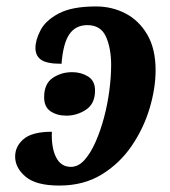

<svg xmlns="http://www.w3.org/2000/svg" viewBox="-20 -566 528 596"><path d="M164 10Q92 10 59.5 -17.5Q27 -45 27 -80Q27 -112 53.5 -134.5Q80 -157 141 -157Q139 -108 154 -78Q169 -48 200 -48Q223 -48 242 -69Q261 -90 276.5 -125Q292 -160 303 -201.5Q314 -243 319.5 -285.5Q325 -328 325 -364Q325 -416 309 -452Q293 -488 251 -488Q215 -488 195.5 -460Q176 -432 171 -368Q125 -368 107.5 -380.5Q90 -393 90 -417Q90 -442 106 -472.5Q122 -503 163 -524.5Q204 -546 278 -546Q328 -546 370 -524Q412 -502 437.5 -458Q463 -414 463 -348Q463 -292 444.5 -230Q426 -168 389 -113.5Q352 -59 296 -24.5Q240 10 164 10ZM186 -207Q157 -207 137 -220.5Q117 -234 117 -264Q117 -306 143.5 -324Q170 -342 204 -342Q232 -342 253.5 -328.5Q275 -315 275 -285Q275 -244 247 -225.5Q219 -207 186 -207Z"/></svg>

Font: Noto Serif Condensed
Style: Bold Italic
Weight: 700
Width: 3
Italic angle: -12°
Designer: Monotype Design Team
Foundry: Monotype Imaging Inc.
Version: Version 2.014